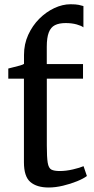

<svg xmlns="http://www.w3.org/2000/svg" viewBox="-20 -849 430 880"><path d="M203 10.4Q148.7 10.4 119.2 -14.8Q89.7 -40 89.7 -105.3V-488.4H18V-534.9Q28 -537.7 43.1 -541.3Q58.2 -544.9 71.6 -548.7Q85.1 -552.5 90 -556.2Q90 -566.6 90 -576.9Q90 -587.3 90 -597.4Q90 -646.8 109.3 -689.2Q128.6 -731.5 160 -763Q191.5 -794.4 229.1 -812Q266.7 -829.5 303.2 -829.5Q327.5 -829.5 340.9 -826.7Q354.3 -823.9 362.4 -821.2L362.3 -723.6Q353.3 -731 331 -737.2Q308.7 -743.3 281 -743.3Q250.9 -743.3 231.8 -733.7Q212.7 -724.1 203.6 -700.3Q194.4 -676.6 194.4 -634.6V-555.3H360.5V-488.4H194.6V-182.2Q194.6 -127.7 198.7 -103Q202.8 -78.3 215.6 -71.7Q228.4 -65.1 254 -65.1Q282.5 -65.1 314.6 -72.6Q346.7 -80.1 362.9 -87.4L378.3 -42.3Q362.8 -30.4 333.2 -18.3Q303.6 -6.2 268.8 2.1Q234 10.4 203 10.4Z"/></svg>

Font: Merriweather Light
Style: Regular
Weight: 300
Designer: Eben Sorkin
Foundry: Eben Sorkin
Version: Version 2.100